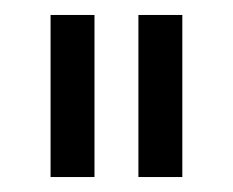

<svg xmlns="http://www.w3.org/2000/svg" viewBox="-20 -700 308 254"><path d="M46.9 -465.8V-680.2H105V-465.8ZM163.1 -465.8V-680.2H221.2V-465.8Z"/></svg>

Font: Margherita Light
Style: Regular
Weight: 300
Designer: James Puckett
Foundry: Dunwich Type Founders
Version: Version 1.008;hotconv 1.0.109;makeotfexe 2.5.65596